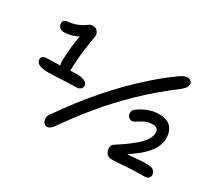

<svg xmlns="http://www.w3.org/2000/svg" viewBox="-142 -1001 1455 1308"><g transform="rotate(30 586.0 -346.5)"><path d="M254 -339Q230 -339 216.5 -355Q203 -371 202 -394Q202 -453 209.5 -515Q217 -577 227 -632L245 -622Q218 -600 183 -588.5Q148 -577 115 -577Q92 -577 79.5 -590Q67 -603 67 -621Q67 -633 75.5 -642Q84 -651 101 -652Q134 -655 167 -667Q200 -679 227 -699Q235 -706 244.5 -710Q254 -714 266 -714Q291 -714 304.5 -695Q318 -676 313 -651Q308 -622 303 -589Q298 -556 293.5 -520.5Q289 -485 286.5 -447Q284 -409 284 -372Q284 -357 276 -348Q268 -339 254 -339ZM160 -286Q126 -286 104 -292Q82 -298 72 -309.5Q62 -321 62 -334Q62 -350 74.5 -358Q87 -366 116 -366Q137 -366 165 -367Q193 -368 222.5 -369.5Q252 -371 281.5 -372.5Q311 -374 337 -374Q370 -374 395 -363Q420 -352 420 -329Q419 -315 407.5 -304.5Q396 -294 375 -294Q336 -294 296.5 -292Q257 -290 222 -288Q187 -286 160 -286ZM337 39Q322 39 311.5 27Q301 15 299.5 -3Q298 -21 310 -39Q361 -113 417 -186.5Q473 -260 533.5 -329.5Q594 -399 659.5 -465Q725 -531 794.5 -591.5Q864 -652 939 -706Q958 -719 972 -725.5Q986 -732 1002 -732Q1012 -732 1022.5 -725Q1033 -718 1036.5 -706Q1040 -694 1031.5 -677Q1023 -660 996 -639Q862 -538 753.5 -433Q645 -328 554 -218Q463 -108 381 10Q370 24 359.5 31.5Q349 39 337 39ZM834 11Q804 11 790 -4.5Q776 -20 775 -46Q775 -62 780 -70.5Q785 -79 793 -83Q852 -121 891.5 -151Q931 -181 954.5 -206Q978 -231 988.5 -253Q999 -275 999 -295Q999 -336 955 -336Q919 -336 893.5 -323.5Q868 -311 850 -298Q832 -285 818 -285Q802 -285 790.5 -297Q779 -309 779 -326Q779 -338 783.5 -345.5Q788 -353 799 -362Q836 -389 875.5 -403.5Q915 -418 955 -418Q1023 -418 1052 -384.5Q1081 -351 1081 -298Q1081 -266 1065 -229.5Q1049 -193 1005 -150.5Q961 -108 877 -56L860 -79Q870 -75 880.5 -74Q891 -73 901 -73Q928 -73 967.5 -77.5Q1007 -82 1055 -82Q1093 -82 1107.5 -68.5Q1122 -55 1123 -35Q1123 -20 1112.5 -10Q1102 0 1080 0Q984 0 927 5.5Q870 11 834 11Z"/></g></svg>

Font: Shantell Sans
Style: Regular
Weight: 400
Designer: Stephen Nixon, Anya Danilova, Shantell Martin
Foundry: Arrow Type
Version: Version 1.008;[ac192a2d6]